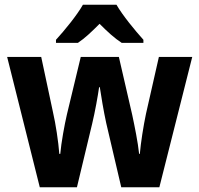

<svg xmlns="http://www.w3.org/2000/svg" viewBox="-20 -786 837 806"><path d="M469 -766H328C304 -723 250 -657 215 -619V-606H307C337 -626 365 -653 398 -686C431 -653 460 -626 491 -606H582V-619C546 -659 495 -721 469 -766ZM426 -269 489 0H649L787 -547H647L593 -309C582 -257 571 -187 567 -140H564C559 -189 545 -257 535 -304L479 -547H319L261 -306C251 -263 237 -187 233 -140H229C225 -192 214 -265 202 -317L153 -547H10L147 0H303L367 -267C379 -317 391 -384 396 -420H399C404 -386 415 -319 426 -269Z"/></svg>

Font: Noto Sans Thai Looped SemiCondensed
Style: Bold
Weight: 700
Width: 4
Designer: Sasikarn Vongin, Ben Mitchell
Foundry: The Fontpad Ltd
Version: Version 1.001